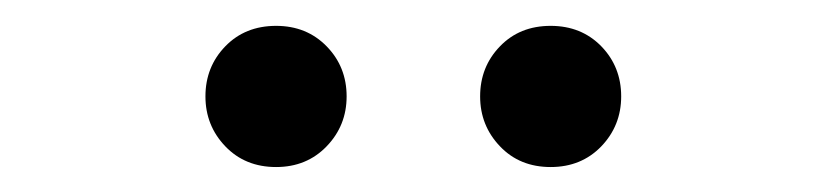

<svg xmlns="http://www.w3.org/2000/svg" viewBox="-20 -787 646 150"><path d="M195.7 -656.5Q171.5 -656.5 156 -672.7Q140.5 -688.9 140.5 -711.7Q140.5 -734.8 156 -750.8Q171.5 -766.8 195.7 -766.8Q219.6 -766.8 235.2 -750.8Q250.8 -734.8 250.8 -711.7Q250.8 -688.9 235.2 -672.7Q219.6 -656.5 195.7 -656.5ZM410.2 -656.5Q386 -656.5 370.6 -672.7Q355.1 -688.9 355.1 -711.7Q355.1 -734.8 370.6 -750.8Q386 -766.8 410.2 -766.8Q434.2 -766.8 449.8 -750.8Q465.3 -734.8 465.3 -711.7Q465.3 -688.9 449.8 -672.7Q434.2 -656.5 410.2 -656.5Z"/></svg>

Font: Noto Sans HK Thin
Style: Regular
Weight: 100
Designer: Ryoko NISHIZUKA 西塚涼子 (kana, bopomofo & ideographs); Paul D. Hunt (Latin, Greek & Cyrillic); Sandoll Communications 산돌커뮤니
Foundry: Adobe
Version: Version 2.004-H2;hotconv 1.0.118;makeotfexe 2.5.65603